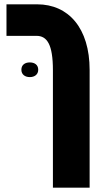

<svg xmlns="http://www.w3.org/2000/svg" viewBox="-20 -629 465 889"><path d="M225 240H395V-305C395 -499 297 -609 152 -609H10V-463H149C198 -463 225 -423 225 -304ZM79 -306C79 -284 96 -272 118 -272C140 -272 157 -284 157 -306C157 -329 140 -340 118 -340C96 -340 79 -329 79 -306Z"/></svg>

Font: Noto Sans Hebrew ExtraCondensed Black
Style: Regular
Weight: 900
Width: 2
Designer: Monotype Design Team
Foundry: Monotype Imaging Inc.
Version: Version 2.004